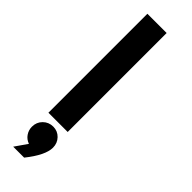

<svg xmlns="http://www.w3.org/2000/svg" viewBox="-333 -758 1029 1029"><g transform="rotate(45 181.5 -244.0)"><path d="M64.9 0V-750H210.9V0ZM108.9 191.9Q84 183.1 69.6 162.1Q55.2 141.1 55.2 115.2Q55.2 81.1 78.6 57.6Q102.1 34.2 136.2 34.2Q169.4 34.2 192.1 57.6Q214.8 81.1 214.8 115.2Q214.8 172.4 143.1 262.2H60.1Z"/></g></svg>

Font: Oakes Grotesk
Style: Bold
Weight: 700
Designer: Samuel Oakes
Foundry: Samuel Oakes
Version: Version 1.0 | wf-rip DC20170320